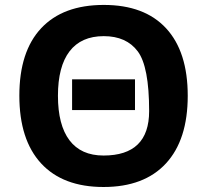

<svg xmlns="http://www.w3.org/2000/svg" viewBox="-20 -745 836 775"><path d="M397.9 -117.2Q582 -117.2 582 -296.6Q582 -476.1 536.1 -537.6Q490.2 -599.1 398.9 -599.1Q307.6 -599.1 260.7 -537.8Q213.9 -476.6 213.9 -358.4Q213.9 -240.2 260.5 -178.7Q307.1 -117.2 397.9 -117.2ZM650.6 -630.6Q737.8 -536.1 737.8 -358.4Q737.8 -180.7 649.9 -85.4Q562 9.8 397.9 9.8Q233.9 9.8 146 -85.4Q58.1 -180.7 58.1 -358.9Q58.1 -537.1 146.2 -631.1Q234.4 -725.1 398.9 -725.1Q563.5 -725.1 650.6 -630.6ZM524.9 -424.8V-300.8H271V-424.8Z"/></svg>

Font: NotoSans-Bold
Style: Bold
Weight: 700
Designer: Monotype Design team
Foundry: Monotype Imaging Inc.
Version: Version 1.04